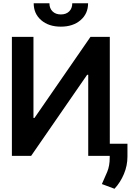

<svg xmlns="http://www.w3.org/2000/svg" viewBox="-20 -953 799 1174"><path d="M52.7 -727.5H184.6V-231.9H190.9L533.2 -727.5H651.4V0H519.5V-495.6H512.7L170.4 0H52.7ZM352.1 -790Q277.8 -790 231.9 -829.6Q186 -869.1 186 -933.1H282.2Q282.2 -901.9 301.3 -883.3Q320.3 -864.7 352.1 -864.7Q384.3 -864.7 403.1 -883.3Q421.9 -901.9 421.9 -933.1H518.6Q518.6 -869.1 472.4 -829.6Q426.3 -790 352.1 -790ZM759.3 -74.2V4.4Q759.3 59.6 737.8 110.8Q716.3 162.1 680.2 201.2L603 172.4Q620.1 135.3 635.5 98.1Q650.9 61 650.9 11.7V-74.2Z"/></svg>

Font: Inter Tight SemiBold
Style: Regular
Weight: 600
Designer: Rasmus Andersson
Foundry: rsms
Version: Version 3.004; ttfautohint (v1.8.4.7-5d5b)